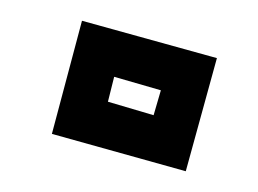

<svg xmlns="http://www.w3.org/2000/svg" viewBox="-20 -165 249 185"><path d="M159 0 30 -36 59 -145 189 -109ZM128 -54 135 -78 90 -91 84 -67Z"/></svg>

Font: Blaka Hollow
Style: Regular
Weight: 400
Designer: Mohamed Gaber
Foundry: Kief Type Foundry
Version: Version 1.003; ttfautohint (v1.8.4.7-5d5b)